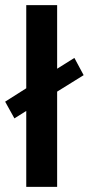

<svg xmlns="http://www.w3.org/2000/svg" viewBox="-45 -726 345 746"><path d="M11 -266 57 -295V0H177V-370L280 -434L244 -501L177 -459V-706H57V-383L-25 -331Z"/></svg>

Font: Lineal
Style: Bold
Weight: 700
Designer: Created by Frank Adebiaye with contributions from Anton Moglia & Ariel Martín Pérez
Created by Frank ADEBIAYE with FontF
Foundry: Velvetyne Type Foundry
Version: Version 2.000;Glyphs 3.2 (3227)